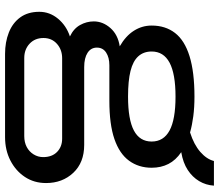

<svg xmlns="http://www.w3.org/2000/svg" viewBox="-72 -582 845 740"><g transform="rotate(90 350.0 -211.5)"><path d="M187 191Q142 191 105 176.5Q68 162 46.5 132.5Q25 103 25 59Q25 19 51.5 -13Q78 -45 120 -59Q90 -73 76 -98Q62 -123 62 -151Q62 -186 87.5 -215Q113 -244 158 -251Q118 -274 98 -305.5Q78 -337 78 -374Q78 -427 106.5 -464Q135 -501 196 -520Q257 -539 352 -539Q393 -539 427.5 -534.5Q462 -530 490 -522Q537 -537 565 -561.5Q593 -586 600 -614H695Q693 -583 677.5 -557Q662 -531 634.5 -513Q607 -495 566 -488Q597 -467 611.5 -438.5Q626 -410 626 -374Q626 -324 599 -287Q572 -250 515.5 -230.5Q459 -211 368 -211H231Q201 -211 182 -198.5Q163 -186 163 -163Q163 -140 183 -127Q203 -114 238 -114H538Q606 -114 645.5 -72Q685 -30 685 33Q685 79 661.5 114.5Q638 150 598 170.5Q558 191 508 191ZM203 117H504Q528 117 546 107.5Q564 98 574.5 81Q585 64 585 44Q585 10 565 -9.5Q545 -29 514 -29H204Q171 -29 148.5 -9Q126 11 126 43Q126 76 148 96.5Q170 117 203 117ZM352 -283Q440 -283 482.5 -305.5Q525 -328 525 -374Q525 -420 482.5 -443Q440 -466 352 -466Q264 -466 221 -443Q178 -420 178 -374Q178 -343 196.5 -322.5Q215 -302 253 -292.5Q291 -283 352 -283Z"/></g></svg>

Font: Archivo Expanded
Style: Regular
Weight: 400
Width: 7
Designer: Hector Gatti
Foundry: Omnibus-Type
Version: Version 2.001